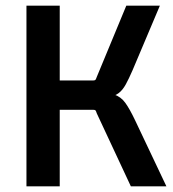

<svg xmlns="http://www.w3.org/2000/svg" viewBox="-20 -655 608 675"><path d="M190 0H73V-635H190ZM303 -309H170V-372H307Q314 -372 316 -375Q318 -378 320 -384L424 -635H542L446 -408Q433 -378 422 -358Q411 -338 397 -327.5Q383 -317 360.5 -313Q338 -309 303 -309ZM308 -269H167V-331H309Q356 -331 380.5 -323Q405 -315 420.5 -293.5Q436 -272 455 -232L565 0H440L320 -257Q318 -264 316 -266.5Q314 -269 308 -269Z"/></svg>

Font: Gemunu Libre ExtraLight
Style: Bold
Weight: 700
Version: Version 1.100